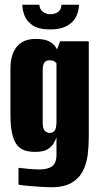

<svg xmlns="http://www.w3.org/2000/svg" viewBox="-20 -669 424 809"><path d="M195 120Q179 120 157 118.5Q135 117 113.5 115.5Q92 114 76.5 112Q61 110 58 109V38Q72 40 99.5 42.5Q127 45 145 45Q162 45 175.5 42Q189 39 198.5 32.5Q208 26 213 13.5Q218 1 218 -17V-89Q214 -79 206 -65Q198 -51 180.5 -40Q163 -29 128 -29Q103 -29 83.5 -35.5Q64 -42 51 -59Q38 -76 31 -107Q24 -138 24 -187V-379Q24 -440 51 -472.5Q78 -505 130 -505Q164 -505 183 -496.5Q202 -488 212.5 -473.5Q223 -459 230 -440L212 -437L233 -495H354V-87Q354 -53 349.5 -16.5Q345 20 329.5 51Q314 82 282 101Q250 120 195 120ZM189 -109Q200 -109 206.5 -114.5Q213 -120 215.5 -131Q218 -142 218 -156V-402Q216 -405 212.5 -408Q209 -411 203.5 -413Q198 -415 188 -415Q175 -415 167.5 -406Q160 -397 160 -373V-150Q160 -137 162.5 -129Q165 -121 169.5 -117Q174 -113 179 -111Q184 -109 189 -109ZM191 -545Q142 -545 116.5 -563Q91 -581 82.5 -605.5Q74 -630 74 -649H146Q147 -629 161 -619Q175 -609 192 -609Q211 -609 224.5 -618.5Q238 -628 239 -649H313Q312 -621 300 -597.5Q288 -574 261.5 -559.5Q235 -545 191 -545Z"/></svg>

Font: Alumni Sans Thin ExtraBold
Style: Regular
Weight: 800
Version: Version 1.018